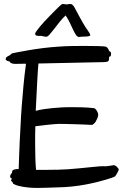

<svg xmlns="http://www.w3.org/2000/svg" viewBox="-20 -924 609 944"><path d="M564 -90.8Q564 -88.9 561.5 -83.5Q559.1 -78.1 555.9 -72.3Q552.7 -66.4 549.1 -61.3Q545.4 -56.2 543 -55.2Q541.5 -54.2 530 -50Q518.6 -45.9 499.5 -40.3Q480.5 -34.7 454.8 -28.3Q429.2 -22 399.2 -16.4Q369.1 -10.7 335.2 -7.1Q301.3 -3.4 266.1 -2.9Q236.8 -2 211.4 -1Q186 0 164.1 0Q151.9 0 140.9 -0.5Q129.9 -1 120.1 -2Q106.4 -3.4 93.8 -5.4Q82.5 -7.3 70.6 -10.3Q58.6 -13.2 49.8 -18.1Q47.4 -18.6 45.4 -20.5Q41.5 -23.4 42 -28.8Q37.6 -31.2 35.6 -34.2Q34.7 -35.6 34.2 -36.1Q34.2 -37.1 34.7 -38.6Q35.2 -40.5 39.1 -45.9Q35.6 -46.4 33.9 -47.9Q32.2 -49.3 31.2 -51.3Q29.8 -53.2 29.8 -56.2Q29.8 -59.1 30.8 -62Q31.7 -64.5 33.4 -67.6Q35.2 -70.8 39.1 -74.2Q39.1 -80.6 40.5 -83.5Q41 -85.4 42 -85.9Q42.5 -87.4 45.9 -88.9Q49.3 -90.3 53.7 -91.3Q58.1 -92.3 62.7 -92.8Q67.4 -93.3 70.8 -92.8L71.8 -91.8Q72.8 -124 74.2 -161.6Q75.7 -199.2 77.1 -231.4Q79.1 -269 81.1 -306.2Q83 -352.1 86.9 -402.8Q90.3 -446.3 95.2 -500.5Q100.1 -554.7 107.9 -610.8L51.8 -609.9Q46.4 -609.9 41.5 -611.3Q37.6 -612.3 33.2 -614.7Q28.8 -617.2 26.9 -622.1Q19 -623 15.4 -625Q11.7 -627 9.8 -628.9Q7.8 -630.9 7.8 -633.8Q8.8 -639.2 11.2 -642.1Q13.7 -645 21 -648.9Q29.3 -651.9 33 -656.5Q36.6 -661.1 41 -662.1Q43 -662.6 64 -666.7Q85 -670.9 117.2 -676.5Q149.4 -682.1 189.5 -687.3Q229.5 -692.4 269 -694.8Q302.7 -697.3 336.2 -697.8Q369.6 -698.2 398.9 -698.2Q439 -698.2 466.3 -697.3Q493.7 -696.3 499 -694.8Q502.4 -693.8 505.9 -691.4Q508.3 -689 511.2 -684.8Q514.2 -680.7 516.1 -673.8Q520 -671.9 521.7 -670.2Q523.4 -668.5 524.4 -667L525.9 -664.1Q525.9 -661.1 525.9 -657Q525.9 -652.8 524.9 -649.9Q524.4 -648.9 522.9 -647.9Q522 -647 520.3 -646Q518.6 -645 516.1 -644Q516.6 -637.2 516.1 -633.3Q515.6 -629.4 514.6 -627Q513.7 -624.5 512.2 -623Q508.8 -620.6 500.7 -619.4Q492.7 -618.2 471.2 -618.2L168.9 -611.8Q167.5 -597.7 166.3 -578.4Q165 -559.1 163.8 -537.1Q162.6 -515.1 161.4 -492.2Q160.2 -469.2 159.2 -448Q158.2 -426.8 157.2 -408.7Q156.2 -390.6 155.8 -378.9Q174.3 -384.3 196.8 -387.5Q219.2 -390.6 238.8 -392.6Q261.7 -394.5 284.2 -396Q298.3 -397 311.5 -397Q324.7 -397 336.9 -397Q385.7 -397 412.4 -395Q439 -393.1 442.9 -392.1Q445.8 -391.6 449.2 -388.2Q452.6 -384.8 455.6 -380.1Q458.5 -375.5 460.7 -369.9Q462.9 -364.3 462.9 -359.9Q462.9 -351.6 458.5 -342.3Q454.1 -333 451.2 -327.1Q447.3 -320.8 440.9 -314.9Q434.6 -309.1 430.2 -310.1Q428.7 -310.1 418 -310.5Q407.2 -311 391.4 -311.8Q375.5 -312.5 356.9 -313Q338.4 -313.5 320.8 -314Q303.2 -314.5 289.3 -314.7Q275.4 -314.9 269 -314.9Q261.2 -314.9 246.1 -313.5Q233.4 -312.5 210.9 -310.1Q188.5 -307.6 153.8 -303.2Q152.8 -283.2 152.8 -261.2Q152.8 -239.3 152.8 -214.8Q152.8 -181.2 153.8 -148.2Q154.8 -115.2 157.2 -88.9H210Q237.8 -88.9 265.1 -89.6Q292.5 -90.3 314.9 -91.8Q347.7 -94.2 377.2 -97.2Q406.7 -100.1 430.2 -102.5Q453.6 -105 469.2 -106.2Q484.9 -107.4 488.8 -106.9Q492.7 -106 499.3 -106.4Q505.9 -106.9 513.2 -107.9Q520.5 -108.9 527.3 -109.9Q534.2 -110.8 538.1 -111.8Q541.5 -112.3 545.9 -110.1Q550.3 -107.9 554.2 -104.2Q558.1 -100.6 560.8 -96.7Q563.5 -92.8 564 -90.8ZM272 -893.1Q275.9 -896 280 -900.1Q284.2 -904.3 288.1 -904.3Q289.1 -904.3 292.2 -904.1Q295.4 -903.8 299.1 -903.3Q302.7 -902.8 305.9 -902.6Q309.1 -902.3 310.1 -902.3Q311.5 -902.3 315.4 -903.3Q319.3 -904.3 320.8 -904.3Q321.8 -904.3 327.1 -904.1Q332.5 -903.8 334 -902.3Q336.9 -899.4 338.9 -897.7Q340.8 -896 342.8 -893.1Q344.7 -890.1 347.4 -885.3Q350.1 -880.4 354.7 -871.6Q359.4 -862.8 366.7 -849.1Q374 -835.4 385.7 -814.9Q393.6 -800.3 400.6 -790Q407.7 -779.8 412.8 -772.5Q418 -765.1 420.9 -759.8Q423.8 -754.4 423.8 -750Q423.8 -748.5 420.7 -747.3Q417.5 -746.1 413.1 -745.4Q408.7 -744.6 404.1 -744.4Q399.4 -744.1 397 -744.1Q388.7 -744.1 382.3 -743.7Q376 -743.2 369.1 -742.2Q360.4 -742.2 353.8 -752Q347.2 -761.7 339.8 -777.1Q332.5 -792.5 323.7 -811.3Q314.9 -830.1 302.7 -848.1Q288.1 -835 273.7 -816.9Q259.3 -798.8 246.8 -782.5Q234.4 -766.1 224.1 -754.6Q213.9 -743.2 207 -743.2Q205.6 -743.2 202.4 -743.7Q199.2 -744.1 196 -744.9Q192.9 -745.6 189.9 -746.1Q187 -746.6 186 -747.1Q183.1 -748 177.5 -747.8Q171.9 -747.6 166.3 -747.8Q160.6 -748 156.7 -750.2Q152.8 -752.4 152.8 -758.3Q152.8 -762.2 159.7 -771.7Q166.5 -781.2 177.2 -794.2Q188 -807.1 201.4 -821.5Q214.8 -835.9 228.3 -849.6Q241.7 -863.3 253.2 -874.8Q264.6 -886.2 272 -893.1Z"/></svg>

Font: Oregano
Style: Regular
Weight: 400
Version: Version 1.000